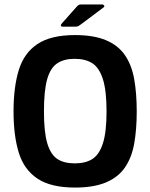

<svg xmlns="http://www.w3.org/2000/svg" viewBox="-20 -836 678 865"><path d="M41 -334Q41 -443 64.5 -520Q88 -597 148.5 -637.5Q209 -678 318 -678Q402 -678 457 -655Q512 -632 542.5 -588Q573 -544 584.5 -480Q596 -416 596 -334Q596 -252 584.5 -188.5Q573 -125 542.5 -81Q512 -37 457 -14Q402 9 318 9Q209 9 148.5 -31.5Q88 -72 64.5 -148.5Q41 -225 41 -334ZM178 -334Q178 -241 193 -190.5Q208 -140 238 -120Q268 -100 317 -100Q365 -100 396 -119.5Q427 -139 443.5 -190Q460 -241 460 -334Q460 -428 443.5 -479.5Q427 -531 396 -551Q365 -571 316 -571Q268 -571 237.5 -550.5Q207 -530 192.5 -479Q178 -428 178 -334ZM322 -716H262Q255 -716 254.5 -721Q254 -726 260 -732L324 -804Q330 -811 334 -813.5Q338 -816 348 -816H441Q446 -816 449 -811Q452 -806 447 -803L347 -728Q339 -722 334 -719Q329 -716 322 -716Z"/></svg>

Font: Glory
Style: Bold
Weight: 700
Designer: Robert Leuschke
Foundry: Robert Leuschke
Version: Version 1.011